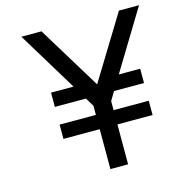

<svg xmlns="http://www.w3.org/2000/svg" viewBox="-105 -809 865 906"><g transform="rotate(-15 327.0 -356.0)"><path d="M654.3 -711.9 477.5 -420.9H582V-351.1H435.5L410.2 -309.1V-264.6H582V-194.8H410.2V0H323.7V-194.8H146.5V-264.6H323.7V-309.1L298.3 -351.1H146.5V-420.9H256.3L79.6 -711.9H177.7L366.7 -402.3L556.2 -711.9Z"/></g></svg>

Font: Meera Inimai
Style: Regular
Weight: 400
Version: 2.0.0+20160526